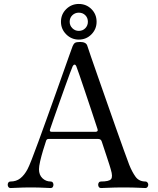

<svg xmlns="http://www.w3.org/2000/svg" viewBox="-20 -950 796 970"><path d="M33 0Q26 0 22.5 -5Q19 -10 19 -17Q19 -23 22.5 -28Q26 -33 33 -33Q62 -33 82.5 -49Q103 -65 119 -95Q126 -108 140.5 -145Q155 -182 174.5 -235.5Q194 -289 216 -350Q238 -411 259.5 -471.5Q281 -532 299.5 -584Q318 -636 330.5 -671.5Q343 -707 347 -717Q352 -729 359 -733.5Q366 -738 385 -738Q415 -738 421 -719Q425 -706 439.5 -664Q454 -622 475 -562Q496 -502 519.5 -435Q543 -368 565.5 -304Q588 -240 606 -190.5Q624 -141 633 -117Q647 -82 664.5 -57.5Q682 -33 715 -33Q721 -33 725 -28Q729 -23 729 -17Q729 -10 725 -5Q721 0 715 0Q705 0 679.5 -1.5Q654 -3 602 -3Q559 -3 530 -1.5Q501 0 490 0Q483 0 479.5 -5Q476 -10 476 -17Q476 -23 479.5 -28Q483 -33 490 -33Q531 -33 541 -45Q551 -57 540 -93Q539 -96 538 -100Q537 -104 533 -116.5Q529 -129 520 -156.5Q511 -184 494 -235Q490 -248 476 -248H225Q216 -248 213 -239Q206 -218 197.5 -190Q189 -162 183 -136Q177 -110 177 -95Q177 -66 194.5 -49.5Q212 -33 236 -33Q243 -33 246.5 -28Q250 -23 250 -17Q250 -10 246.5 -5Q243 0 236 0Q226 0 202 -1.5Q178 -3 134 -3Q96 -3 69.5 -1.5Q43 0 33 0ZM242 -284H463Q468 -284 471.5 -287Q475 -290 473 -297Q458 -343 441 -394Q424 -445 408.5 -491Q393 -537 381.5 -570.5Q370 -604 366 -614Q362 -624 356.5 -623.5Q351 -623 347 -615Q344 -608 333.5 -580.5Q323 -553 309.5 -514.5Q296 -476 281 -434.5Q266 -393 253.5 -356.5Q241 -320 233 -297Q228 -284 242 -284ZM378 -750Q341 -750 314.5 -776.5Q288 -803 288 -840Q288 -878 314.5 -904Q341 -930 378 -930Q416 -930 442 -904Q468 -878 468 -840Q468 -803 442 -776.5Q416 -750 378 -750ZM378 -794Q398 -794 411 -807.5Q424 -821 424 -840Q424 -860 411 -873Q398 -886 378 -886Q359 -886 345.5 -873Q332 -860 332 -840Q332 -821 345.5 -807.5Q359 -794 378 -794Z"/></svg>

Font: TsukuhouMincho
Style: Regular
Weight: 400
Designer: Iose
Foundry: Typographish
Version: Version 1.001; ttfautohint (v1.8.3)